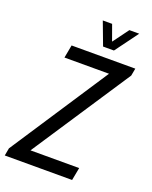

<svg xmlns="http://www.w3.org/2000/svg" viewBox="-182 -959 825 1045"><g transform="rotate(20 231.0 -436.5)"><path d="M-22 0 -14 -44 359 -612H101L115 -687H484L476 -644L100 -74H382L368 0ZM439 -873 341 -740H278L228 -873H282L326 -751H292L382 -873Z"/></g></svg>

Font: Archivo ExtraCondensed
Style: Italic
Weight: 400
Width: 2
Italic angle: -10°
Designer: Hector Gatti
Foundry: Omnibus-Type
Version: Version 2.001